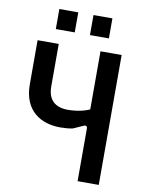

<svg xmlns="http://www.w3.org/2000/svg" viewBox="-95 -951 782 1019"><g transform="rotate(10 295.5 -441.5)"><path d="M395 -284V0H509V-700H395V-387C371 -375 326 -364 278 -364C212 -364 170 -396 170 -471V-700H56V-462C56 -319 151 -265 254 -265C275 -265 304 -267 321 -271L375 -295C387 -301 395 -296 395 -284ZM325 -775H427V-883H325ZM141 -775H243V-883H141Z"/></g></svg>

Font: Finlandica Medium
Style: Regular
Weight: 500
Designer: Niklas Ekholm, Juho Hiilivirta, Jaakko Suomalainen
Foundry: Helsinki Type Studio
Version: Version 2.000;Glyphs 3.2 (3202)